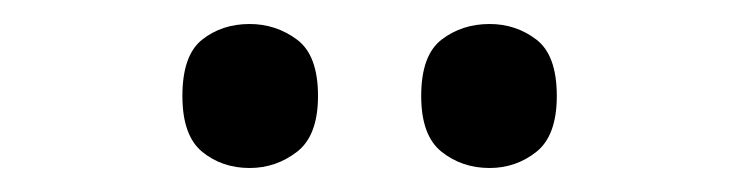

<svg xmlns="http://www.w3.org/2000/svg" viewBox="-20 -768 617 160"><path d="M388 -628Q365 -628 348 -641.5Q331 -655 331 -688Q331 -722 348 -735Q365 -748 388 -748Q410 -748 427 -735Q444 -722 444 -688Q444 -655 427 -641.5Q410 -628 388 -628ZM188 -628Q165 -628 148.5 -641.5Q132 -655 132 -688Q132 -722 148.5 -735Q165 -748 188 -748Q210 -748 227.5 -735Q245 -722 245 -688Q245 -655 227.5 -641.5Q210 -628 188 -628Z"/></svg>

Font: Noto Serif Bengali SemiBold
Style: Regular
Weight: 600
Version: Version 2.003